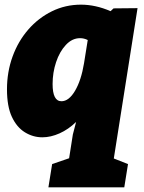

<svg xmlns="http://www.w3.org/2000/svg" viewBox="-20 -575 620 825"><path d="M188 230 204 130 277 105 293 3 307 -51Q274 -19 236 -2Q198 15 162 15Q122 15 87 -6.5Q52 -28 31 -73Q10 -118 10 -191Q10 -266 34 -332Q58 -398 101.5 -448Q145 -498 203 -526.5Q261 -555 328 -555Q359 -555 391 -548Q423 -541 455 -527L468 -539L571 -540L469 106L530 130L514 230ZM244 -140Q276 -140 302.5 -185Q329 -230 341 -303L357 -403Q341 -411 324 -411Q290 -411 263 -382Q236 -353 221 -308Q206 -263 206 -214Q206 -140 244 -140Z"/></svg>

Font: Bitter Black
Style: Italic
Weight: 900
Italic angle: -9°
Designer: Sol Matas, and Bitter project Authors
Foundry: Sol Matas
Version: Version 2.001